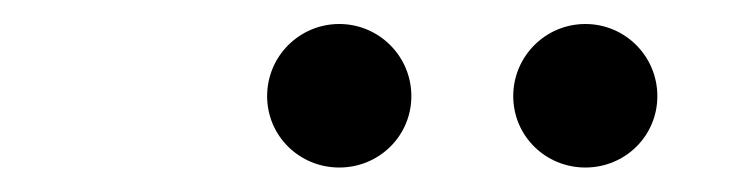

<svg xmlns="http://www.w3.org/2000/svg" viewBox="-20 -750 626 160"><path d="M262.7 -610.4C295.9 -610.4 322.8 -636.7 322.8 -669.9C322.8 -703.1 295.9 -730 262.7 -730C229.5 -730 202.6 -703.1 202.6 -669.9C202.6 -636.7 229.5 -610.4 262.7 -610.4ZM467.8 -610.4C501 -610.4 527.8 -636.7 527.8 -669.9C527.8 -703.1 501 -730 467.8 -730C434.6 -730 407.7 -703.1 407.7 -669.9C407.7 -636.7 434.6 -610.4 467.8 -610.4Z"/></svg>

Font: Cascadia Code SemiLight
Style: Italic
Weight: 350
Italic angle: -10°
Monospace: yes
Designer: Aaron Bell
Foundry: Saja Typeworks
Version: Version 2404.023